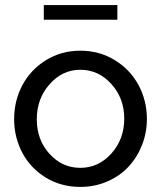

<svg xmlns="http://www.w3.org/2000/svg" viewBox="-20 -732 639 762"><path d="M153.8 -653.8V-711.9H445.8V-653.8ZM298.8 -530.8Q374.5 -530.8 435.5 -493.4Q496.6 -456.1 529.8 -394.3Q563 -332.5 563 -259.8Q563 -205.6 543.7 -156.5Q524.4 -107.4 490.2 -70.6Q456.1 -33.7 406.2 -12Q356.4 9.8 298.8 9.8Q222.2 9.8 161.6 -27.3Q101.1 -64.5 68.6 -125.7Q36.1 -187 36.1 -259.8Q36.1 -332.5 69.1 -394.3Q102.1 -456.1 162.8 -493.4Q223.6 -530.8 298.8 -530.8ZM473.1 -261.2Q473.1 -341.8 422.1 -398.4Q371.1 -455.1 298.8 -455.1Q227.5 -455.1 176.8 -397.7Q126 -340.3 126 -258.8Q126 -177.2 176.3 -121.6Q226.6 -65.9 298.8 -65.9Q371.1 -65.9 422.1 -122.8Q473.1 -179.7 473.1 -261.2Z"/></svg>

Font: Rawline Medium
Style: Regular
Weight: 500
Designer: Matt McInerney, Pablo Impallari, Rodrigo Fuenzalida
Foundry: Matt McInerney, Pablo Impallari, Rodrigo Fuenzalida
Version: Version 4.020;PS 004.020;hotconv 1.0.88;makeotf.lib2.5.64775